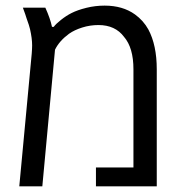

<svg xmlns="http://www.w3.org/2000/svg" viewBox="-20 -660 661 680"><path d="M93.8 -499.5Q93.8 -523.9 86.4 -556.6Q84 -567.9 74.2 -594.7Q71.8 -602.5 69.3 -609.9L61 -632.8H140.6Q158.2 -593.8 164.1 -564.9H170.4Q177.2 -574.7 196 -589.6Q214.8 -604.5 233.4 -613.8Q254.4 -624.5 285.9 -632.3Q317.4 -640.1 350.6 -640.1Q414.6 -640.1 458 -608.9Q487.8 -587.4 505.4 -555.7Q535.2 -500 535.2 -414.6V0H319.8V-66.9H452.6V-414.6Q452.6 -490.7 419.4 -529.3Q388.2 -571.3 328.6 -571.3Q298.8 -571.3 271 -562.5Q243.2 -553.7 224.6 -540.5Q189.9 -515.1 174.8 -483.9L129.9 0H48.3L92.3 -469.2Q93.8 -487.8 93.8 -499.5Z"/></svg>

Font: Viking Open Sans
Style: Regular
Weight: 400
Foundry: Ascender Corporation
Version: Version 2.001